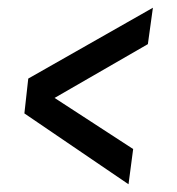

<svg xmlns="http://www.w3.org/2000/svg" viewBox="-20 -515 458 496"><path d="M53 -312 43 -222 312 -39 324 -130 121 -262 362 -401 375 -495Z"/></svg>

Font: Smiley Sans Oblique
Style: Regular
Weight: 400
Italic angle: -8°
Designer: oooooohmygosh, Nagisa Chen, Janine Sui, Heda Shi, Jian Li
Foundry: atelierAnchor
Version: Version 2.0.1